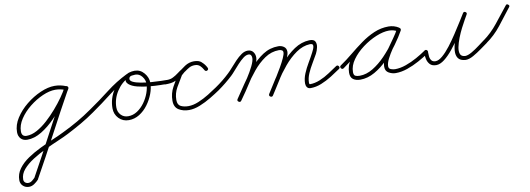

<svg xmlns="http://www.w3.org/2000/svg" viewBox="-87 -566 3211 1164"><g transform="rotate(-10 1519.0 16.5)"><path d="M350 -237Q346 -225 335 -230Q304 -242 273 -242Q238 -242 195.5 -223.5Q153 -205 114 -174Q75 -143 50 -105Q25 -67 25 -29Q25 3 55 3Q86 3 119 -15Q152 -33 184 -62Q216 -91 245 -124.5Q274 -158 296.5 -190Q319 -222 331 -246Q331 -246 331 -246Q331 -246 331 -246Q337 -256 348 -251Q358 -245 353 -234Q334 -200 302 -156Q270 -112 229.5 -70Q189 -28 144 -0.5Q99 27 55 27Q30 27 15.5 11.5Q1 -4 1 -29Q1 -73 28 -115Q55 -157 97 -191Q139 -225 186 -245.5Q233 -266 273 -266Q309 -266 343 -252Q355 -248 350 -237ZM332 -246Q337 -256 348 -250Q358 -245 352 -234Q282 -108 214.5 20Q147 148 76 275Q76 275 76 276Q75 277 75 277Q64 289 48.5 299.5Q33 310 16 310Q-6 310 -21 296Q-36 282 -36 260Q-36 222 -13 190.5Q10 159 47 134Q84 109 126.5 88.5Q169 68 209 51Q249 34 277 20Q325 -3 371 -29.5Q417 -56 461 -87Q471 -94 478 -84Q485 -74 475 -67Q434 -38 390.5 -13Q347 12 302 35Q277 48 238 64.5Q199 81 156 101.5Q113 122 74.5 146.5Q36 171 12 199Q-12 227 -12 260Q-12 272 -4 279Q4 286 16 286Q28 286 39 277.5Q50 269 57 261Q57 261 56 262Q55 263 56 263Q126 137 193.5 8.5Q261 -120 332 -246Q332 -246 332 -246Q332 -246 332 -246Z M458 -70Q451 -80 461 -87Q524 -130 586.5 -178.5Q649 -227 717 -260Q728 -265 733 -255Q738 -244 727 -239Q680 -217 650 -170.5Q620 -124 620 -71Q620 -44 637.5 -25.5Q655 -7 682 -7Q712 -7 738 -24Q764 -41 783.5 -68Q803 -95 814 -125.5Q825 -156 825 -183Q825 -206 808.5 -227Q792 -248 767 -248Q758 -248 745.5 -246Q733 -244 729 -234Q729 -234 729 -234Q729 -234 729 -234Q724 -219 742.5 -209.5Q761 -200 792 -194.5Q823 -189 856.5 -186.5Q890 -184 916 -183.5Q942 -183 949 -183Q949 -183 949 -183Q949 -183 949 -183Q961 -183 961 -171Q961 -159 949 -159Q937 -159 906 -159.5Q875 -160 837.5 -163.5Q800 -167 766.5 -175.5Q733 -184 715 -200Q697 -216 707 -242Q707 -242 707 -242Q707 -242 707 -242Q713 -261 731.5 -266.5Q750 -272 767 -272Q802 -272 825.5 -244Q849 -216 849 -183Q849 -151 836 -116.5Q823 -82 800.5 -51.5Q778 -21 747.5 -2Q717 17 682 17Q645 17 620.5 -8.5Q596 -34 596 -71Q596 -131 629.5 -183Q663 -235 717 -260Q728 -265 733 -255Q738 -244 728 -239Q660 -206 598.5 -158Q537 -110 475 -67Q465 -60 458 -70Z M935 -183Q947 -183 947 -171Q947 -170 947 -171Q947 -172 947 -173Q946 -176 945 -178Q942 -181 939.5 -181.5Q937 -182 938 -182Q950 -182 964 -183.5Q978 -185 989 -191Q989 -191 989 -191Q989 -191 989 -191Q989 -191 989 -191Q989 -191 989 -191Q1007 -200 1022.5 -212Q1038 -224 1055 -234Q1055 -234 1054 -234Q1054 -234 1054 -234Q1073 -247 1091 -256.5Q1109 -266 1133 -266Q1159 -266 1177.5 -251Q1196 -236 1207 -213Q1212 -203 1202 -197Q1192 -192 1186 -202Q1175 -220 1165 -231Q1155 -242 1131 -242Q1106 -242 1084 -226.5Q1062 -211 1045 -195Q1045 -195 1046 -196Q1047 -198 1047 -198Q1026 -164 1006 -129Q986 -94 986 -53Q986 -23 1006 -13.5Q1026 -4 1052 -4Q1082 -4 1115.5 -18Q1149 -32 1180.5 -51.5Q1212 -71 1235 -87Q1235 -87 1235 -87Q1235 -87 1235 -87Q1245 -94 1252 -84Q1259 -74 1249 -67Q1224 -50 1190 -29.5Q1156 -9 1120 5.5Q1084 20 1052 20Q1016 20 989 3.5Q962 -13 962 -53Q962 -98 983 -136Q1004 -174 1027 -210Q1027 -210 1028 -212Q1029 -213 1029 -213Q1049 -232 1075 -249Q1101 -266 1131 -266Q1162 -266 1177 -252Q1192 -238 1206 -214Q1212 -204 1201 -198Q1190 -193 1185 -203Q1177 -219 1164.5 -230.5Q1152 -242 1133 -242Q1113 -242 1098.5 -234Q1084 -226 1068 -214Q1068 -214 1068 -214Q1067 -214 1067 -214Q1051 -203 1034.5 -191Q1018 -179 1001 -169Q1001 -169 1001 -169Q1001 -169 1001 -169Q1001 -169 1001 -169Q1001 -169 1001 -169Q987 -162 970 -160Q953 -158 938 -158Q923 -158 923 -171Q923 -183 935 -183Z M1249 -67Q1239 -60 1232 -70Q1225 -80 1235 -87Q1282 -119 1322 -157Q1335 -169 1351.5 -188Q1368 -207 1386.5 -226.5Q1405 -246 1424.5 -259.5Q1444 -273 1464 -273Q1485 -273 1496.5 -258.5Q1508 -244 1508 -224Q1508 -203 1492 -169.5Q1476 -136 1453 -99.5Q1430 -63 1408 -31Q1386 1 1373 19Q1373 19 1373 19Q1373 19 1373 19Q1366 29 1356 22Q1346 15 1353 5Q1364 -11 1385.5 -41.5Q1407 -72 1430 -107.5Q1453 -143 1468.5 -174.5Q1484 -206 1484 -224Q1484 -235 1479.5 -242Q1475 -249 1464 -249Q1449 -249 1431.5 -235.5Q1414 -222 1396.5 -203Q1379 -184 1363.5 -166Q1348 -148 1338 -139Q1297 -101 1249 -67Q1249 -67 1249 -67Q1249 -67 1249 -67ZM1373 19Q1366 29 1356 22Q1346 15 1353 5Q1379 -32 1409.5 -78.5Q1440 -125 1476.5 -168Q1513 -211 1556 -239Q1599 -267 1651 -267Q1670 -267 1685 -256.5Q1700 -246 1700 -225Q1700 -211 1689.5 -186Q1679 -161 1662.5 -131.5Q1646 -102 1627.5 -72.5Q1609 -43 1593 -18Q1577 7 1568 21Q1561 31 1551 24Q1541 17 1548 7Q1556 -5 1571 -28.5Q1586 -52 1604 -81Q1622 -110 1638.5 -138.5Q1655 -167 1665.5 -190.5Q1676 -214 1676 -225Q1676 -235 1668 -239Q1660 -243 1651 -243Q1604 -243 1563.5 -215.5Q1523 -188 1489 -146.5Q1455 -105 1426 -60.5Q1397 -16 1373 19Q1373 19 1373 19Q1373 19 1373 19ZM1551 25Q1541 19 1547 8Q1569 -28 1599.5 -75Q1630 -122 1667.5 -165.5Q1705 -209 1749 -238.5Q1793 -268 1842 -270Q1870 -271 1878 -256Q1886 -241 1881.5 -220Q1877 -199 1868 -182Q1855 -158 1838 -130Q1821 -102 1808.5 -73Q1796 -44 1796 -16Q1796 -7 1801 -7Q1831 -7 1862.5 -20Q1894 -33 1922.5 -52Q1951 -71 1975 -87Q1975 -87 1975 -87Q1975 -87 1975 -87Q1985 -94 1992 -84Q1999 -74 1989 -67Q1963 -49 1932 -29.5Q1901 -10 1867.5 3.5Q1834 17 1801 17Q1786 17 1779 7Q1772 -3 1772 -16Q1772 -46 1785 -77Q1798 -108 1815.5 -137.5Q1833 -167 1847 -194Q1851 -201 1856.5 -214Q1862 -227 1860.5 -236.5Q1859 -246 1842 -246Q1798 -244 1757 -215.5Q1716 -187 1680.5 -144.5Q1645 -102 1616.5 -57Q1588 -12 1568 21Q1562 31 1551 25Z M2019 -67Q2009 -60 2002 -70Q1995 -80 2005 -87Q2042 -112 2079.5 -143Q2117 -174 2157 -203Q2197 -232 2240 -250.5Q2283 -269 2330 -269Q2346 -269 2362 -264.5Q2378 -260 2392 -251Q2401 -244 2395 -235Q2389 -225 2379 -231Q2356 -244 2328 -244Q2293 -244 2249 -226Q2205 -208 2164 -177.5Q2123 -147 2096.5 -110Q2070 -73 2070 -34Q2070 -15 2080 -10Q2090 -5 2107 -5Q2148 -5 2188.5 -29.5Q2229 -54 2265.5 -92Q2302 -130 2331 -170.5Q2360 -211 2377 -244Q2383 -254 2394 -249Q2404 -243 2399 -232Q2388 -213 2369.5 -186.5Q2351 -160 2332 -132Q2313 -104 2299.5 -77.5Q2286 -51 2286 -32Q2286 -17 2299.5 -12Q2313 -7 2325 -7Q2357 -7 2392.5 -19.5Q2428 -32 2461 -50.5Q2494 -69 2520 -87Q2530 -94 2537 -84Q2544 -74 2534 -67Q2506 -48 2470.5 -28.5Q2435 -9 2397.5 4Q2360 17 2325 17Q2303 17 2282.5 5.5Q2262 -6 2262 -32Q2262 -57 2275 -84.5Q2288 -112 2307.5 -140Q2327 -168 2346 -194.5Q2365 -221 2377 -244Q2383 -254 2394 -249Q2404 -243 2399 -232Q2379 -196 2348 -153Q2317 -110 2278.5 -70.5Q2240 -31 2196 -6Q2152 19 2107 19Q2080 19 2063 7Q2046 -5 2046 -34Q2046 -78 2074.5 -119.5Q2103 -161 2147 -194.5Q2191 -228 2239.5 -248Q2288 -268 2328 -268Q2362 -268 2391 -251Q2401 -246 2394 -235Q2387 -225 2378 -231Q2368 -239 2355 -242Q2342 -245 2330 -245Q2286 -245 2244.5 -226.5Q2203 -208 2164.5 -180Q2126 -152 2089.5 -121.5Q2053 -91 2019 -67Q2019 -67 2019 -67Q2019 -67 2019 -67Z M2515 -77Q2515 -89 2527 -89Q2539 -89 2539 -77Q2539 -63 2540.5 -48Q2542 -33 2550 -22.5Q2558 -12 2575 -12Q2594 -12 2618 -32.5Q2642 -53 2667 -85.5Q2692 -118 2715.5 -154Q2739 -190 2758.5 -221Q2778 -252 2789 -270Q2795 -280 2805 -274Q2815 -268 2809 -258Q2805 -251 2793.5 -231Q2782 -211 2768 -183.5Q2754 -156 2742.5 -126.5Q2731 -97 2726 -71.5Q2721 -46 2727.5 -29.5Q2734 -13 2758 -12Q2758 -12 2757 -12Q2757 -12 2757 -12Q2774 -12 2799 -26.5Q2824 -41 2847.5 -59Q2871 -77 2885 -87Q2895 -94 2902 -84Q2909 -74 2899 -67Q2882 -55 2856.5 -36.5Q2831 -18 2804.5 -3Q2778 12 2757 12Q2757 12 2757 12Q2756 12 2756 12Q2723 10 2710.5 -8Q2698 -26 2700 -54Q2702 -82 2713 -114.5Q2724 -147 2739 -178.5Q2754 -210 2768 -234.5Q2782 -259 2789 -270Q2795 -280 2805 -274Q2815 -268 2809 -258Q2796 -237 2776 -203.5Q2756 -170 2731 -133Q2706 -96 2679.5 -63Q2653 -30 2626 -9Q2599 12 2575 12Q2550 12 2537 -1.5Q2524 -15 2519.5 -35.5Q2515 -56 2515 -77Q2515 -77 2515 -77Q2515 -77 2515 -77Z M2897 -66Q2887 -59 2880 -69Q2873 -78 2883 -85Q2934 -122 2973.5 -172Q3013 -222 3052 -271Q3052 -271 3052 -271Q3052 -271 3052 -271Q3059 -281 3068 -273Q3078 -266 3070 -257Q3031 -206 2990.5 -154.5Q2950 -103 2897 -66Q2897 -66 2897 -66Q2897 -66 2897 -66Z"/></g></svg>

Font: FRB American Cursive Light
Style: Italic
Weight: 300
Italic angle: -25°
Version: Version 2.0;Modular Font Editor K font №1